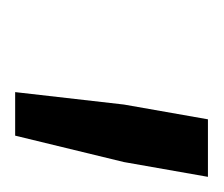

<svg xmlns="http://www.w3.org/2000/svg" viewBox="-40 -700 288 247"><g transform="rotate(90 103.5 -576.0)"><path d="M114 -592 133 -700H207L188 -592L154 -452H98Z"/></g></svg>

Font: Fixel Italic Variable 20240409 Display Thin
Style: Italic
Weight: 100
Italic angle: -10°
Designer: AlfaBravo + MacPaw
Foundry: Kyrylo Tkachov, Marchela Mozhyna, Serhii Makarenko, Maria Weinstein, Zakhar Kryvoshyya
Version: Version 1.211;Glyphs 3.2 (3225)